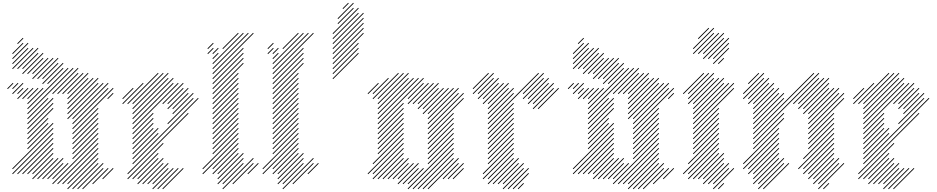

<svg xmlns="http://www.w3.org/2000/svg" viewBox="-20 -1310 6683 1370"><path d="M500 40 682.9 -142.9 678.6 -147.1 495.7 35.7ZM535.7 40 718.6 -142.9 714.3 -147.1 531.4 35.7ZM571.4 40 718.6 -107.1 714.3 -111.4 567.1 35.7ZM392.9 4.3 682.9 -285.7 678.6 -290 388.6 0ZM428.6 4.3 682.9 -250 678.6 -254.3 424.3 0ZM464.3 4.3 682.9 -214.3 678.6 -218.6 460 0ZM464.3 40 682.9 -178.6 678.6 -182.9 460 35.7ZM642.9 4.3 754.3 -107.1 750 -111.4 638.6 0ZM321.4 -31.4 432.9 -142.9 428.6 -147.1 317.1 -35.7ZM357.1 -31.4 468.6 -142.9 464.3 -147.1 352.9 -35.7ZM357.1 4.3 682.9 -321.4 678.6 -325.7 352.9 0ZM714.3 -31.4 790 -107.1 785.7 -111.4 710 -35.7ZM285.7 -31.4 432.9 -178.6 428.6 -182.9 281.4 -35.7ZM250 -31.4 397.1 -178.6 392.9 -182.9 245.7 -35.7ZM214.3 -31.4 361.4 -178.6 357.1 -182.9 210 -35.7ZM142.9 -67.1 361.4 -285.7 357.1 -290 138.6 -71.4ZM178.6 -67.1 361.4 -250 357.1 -254.3 174.3 -71.4ZM214.3 -67.1 361.4 -214.3 357.1 -218.6 210 -71.4ZM107.1 -67.1 361.4 -321.4 357.1 -325.7 102.9 -71.4ZM71.4 -102.9 361.4 -392.9 357.1 -397.1 67.1 -107.1ZM71.4 -67.1 361.4 -357.1 357.1 -361.4 67.1 -71.4ZM178.6 -245.7 361.4 -428.6 357.1 -432.9 174.3 -250ZM178.6 -281.4 325.7 -428.6 321.4 -432.9 174.3 -285.7ZM178.6 -317.1 325.7 -464.3 321.4 -468.6 174.3 -321.4ZM178.6 -352.9 361.4 -535.7 357.1 -540 174.3 -357.1ZM178.6 -388.6 361.4 -571.4 357.1 -575.7 174.3 -392.9ZM178.6 -424.3 361.4 -607.1 357.1 -611.4 174.3 -428.6ZM178.6 -460 325.7 -607.1 321.4 -611.4 174.3 -464.3ZM178.6 -495.7 504.3 -821.4 500 -825.7 174.3 -500ZM178.6 -531.4 468.6 -821.4 464.3 -825.7 174.3 -535.7ZM178.6 -567.1 290 -678.6 285.7 -682.9 174.3 -571.4ZM178.6 -602.9 254.3 -678.6 250 -682.9 174.3 -607.1ZM142.9 -602.9 218.6 -678.6 214.3 -682.9 138.6 -607.1ZM107.1 -602.9 182.9 -678.6 178.6 -682.9 102.9 -607.1ZM71.4 -638.6 147.1 -714.3 142.9 -718.6 67.1 -642.9ZM107.1 -638.6 147.1 -678.6 142.9 -682.9 102.9 -642.9ZM71.4 -674.3 111.4 -714.3 107.1 -718.6 67.1 -678.6ZM35.7 -674.3 75.7 -714.3 71.4 -718.6 31.4 -678.6ZM357.1 -638.6 540 -821.4 535.7 -825.7 352.9 -642.9ZM392.9 -638.6 540 -785.7 535.7 -790 388.6 -642.9ZM428.6 -638.6 575.7 -785.7 571.4 -790 424.3 -642.9ZM464.3 -638.6 611.4 -785.7 607.1 -790 460 -642.9ZM464.3 -602.9 611.4 -750 607.1 -754.3 460 -607.1ZM464.3 -567.1 647.1 -750 642.9 -754.3 460 -571.4ZM464.3 -531.4 682.9 -750 678.6 -754.3 460 -535.7ZM464.3 -495.7 682.9 -714.3 678.6 -718.6 460 -500ZM464.3 -460 718.6 -714.3 714.3 -718.6 460 -464.3ZM500 -460 754.3 -714.3 750 -718.6 495.7 -464.3ZM500 -424.3 754.3 -678.6 750 -682.9 495.7 -428.6ZM500 -388.6 790 -678.6 785.7 -682.9 495.7 -392.9ZM750 -602.9 790 -642.9 785.7 -647.1 745.7 -607.1ZM500 -352.9 682.9 -535.7 678.6 -540 495.7 -357.1ZM500 -317.1 682.9 -500 678.6 -504.3 495.7 -321.4ZM500 -281.4 682.9 -464.3 678.6 -468.6 495.7 -285.7ZM500 -245.7 682.9 -428.6 678.6 -432.9 495.7 -250ZM500 -210 682.9 -392.9 678.6 -397.1 495.7 -214.3ZM500 -174.3 682.9 -357.1 678.6 -361.4 495.7 -178.6ZM285.7 -710 432.9 -857.1 428.6 -861.4 281.4 -714.3ZM321.4 -710 432.9 -821.4 428.6 -825.7 317.1 -714.3ZM285.7 -745.7 397.1 -857.1 392.9 -861.4 281.4 -750ZM250 -745.7 397.1 -892.9 392.9 -897.1 245.7 -750ZM214.3 -745.7 361.4 -892.9 357.1 -897.1 210 -750ZM178.6 -781.4 290 -892.9 285.7 -897.1 174.3 -785.7ZM214.3 -781.4 325.7 -892.9 321.4 -897.1 210 -785.7ZM142.9 -781.4 290 -928.6 285.7 -932.9 138.6 -785.7ZM142.9 -817.1 254.3 -928.6 250 -932.9 138.6 -821.4ZM107.1 -817.1 254.3 -964.3 250 -968.6 102.9 -821.4ZM71.4 -817.1 218.6 -964.3 214.3 -968.6 67.1 -821.4ZM71.4 -852.9 182.9 -964.3 178.6 -968.6 67.1 -857.1ZM71.4 -888.6 182.9 -1000 178.6 -1004.3 67.1 -892.9ZM71.4 -924.3 147.1 -1000 142.9 -1004.3 67.1 -928.6ZM107.1 -995.7 147.1 -1035.7 142.9 -1040 102.9 -1000Z M892.9 -67.1 1325.7 -500 1321.4 -504.3 888.6 -71.4ZM928.6 -31.4 1111.4 -214.3 1107.1 -218.6 924.3 -35.7ZM964.3 -31.4 1111.4 -178.6 1107.1 -182.9 960 -35.7ZM964.3 4.3 1147.1 -178.6 1142.9 -182.9 960 0ZM1000 4.3 1147.1 -142.9 1142.9 -147.1 995.7 0ZM1035.7 4.3 1182.9 -142.9 1178.6 -147.1 1031.4 0ZM1071.4 4.3 1182.9 -107.1 1178.6 -111.4 1067.1 0ZM1071.4 40 1218.6 -107.1 1214.3 -111.4 1067.1 35.7ZM1107.1 40 1254.3 -107.1 1250 -111.4 1102.9 35.7ZM1142.9 40 1290 -107.1 1285.7 -111.4 1138.6 35.7ZM892.9 -31.4 1147.1 -285.7 1142.9 -290 888.6 -35.7ZM928.6 -138.6 1397.1 -607.1 1392.9 -611.4 924.3 -142.9ZM928.6 -174.3 1111.4 -357.1 1107.1 -361.4 924.3 -178.6ZM928.6 -210 1111.4 -392.9 1107.1 -397.1 924.3 -214.3ZM928.6 -245.7 1075.7 -392.9 1071.4 -397.1 924.3 -250ZM928.6 -281.4 1075.7 -428.6 1071.4 -432.9 924.3 -285.7ZM928.6 -317.1 1075.7 -464.3 1071.4 -468.6 924.3 -321.4ZM928.6 -352.9 1075.7 -500 1071.4 -504.3 924.3 -357.1ZM1178.6 -424.3 1361.4 -607.1 1357.1 -611.4 1174.3 -428.6ZM1214.3 -495.7 1361.4 -642.9 1357.1 -647.1 1210 -500ZM1214.3 -531.4 1325.7 -642.9 1321.4 -647.1 1210 -535.7ZM1178.6 -531.4 1325.7 -678.6 1321.4 -682.9 1174.3 -535.7ZM1178.6 -567.1 1290 -678.6 1285.7 -682.9 1174.3 -571.4ZM1142.9 -567.1 1290 -714.3 1285.7 -718.6 1138.6 -571.4ZM928.6 -388.6 1254.3 -714.3 1250 -718.6 924.3 -392.9ZM928.6 -424.3 1218.6 -714.3 1214.3 -718.6 924.3 -428.6ZM928.6 -460 1218.6 -750 1214.3 -754.3 924.3 -464.3ZM928.6 -495.7 1182.9 -750 1178.6 -754.3 924.3 -500ZM928.6 -567.1 1147.1 -785.7 1142.9 -790 924.3 -571.4ZM928.6 -531.4 1182.9 -785.7 1178.6 -790 924.3 -535.7ZM892.9 -567.1 1111.4 -785.7 1107.1 -790 888.6 -571.4ZM857.1 -567.1 1004.3 -714.3 1000 -718.6 852.9 -571.4ZM857.1 -602.9 932.9 -678.6 928.6 -682.9 852.9 -607.1Z M1571.4 40 1790 -178.6 1785.7 -182.9 1567.1 35.7ZM1535.7 4.3 1718.6 -178.6 1714.3 -182.9 1531.4 0ZM1535.7 -31.4 1718.6 -214.3 1714.3 -218.6 1531.4 -35.7ZM1535.7 -67.1 1682.9 -214.3 1678.6 -218.6 1531.4 -71.4ZM1500 -67.1 1682.9 -250 1678.6 -254.3 1495.7 -71.4ZM1500 -102.9 1682.9 -285.7 1678.6 -290 1495.7 -107.1ZM1428.6 -67.1 1682.9 -321.4 1678.6 -325.7 1424.3 -71.4ZM1428.6 -102.9 1682.9 -357.1 1678.6 -361.4 1424.3 -107.1ZM1500 -210 1682.9 -392.9 1678.6 -397.1 1495.7 -214.3ZM1500 -245.7 1682.9 -428.6 1678.6 -432.9 1495.7 -250ZM1500 -281.4 1682.9 -464.3 1678.6 -468.6 1495.7 -285.7ZM1500 -317.1 1682.9 -500 1678.6 -504.3 1495.7 -321.4ZM1500 -352.9 1682.9 -535.7 1678.6 -540 1495.7 -357.1ZM1571.4 4.3 1718.6 -142.9 1714.3 -147.1 1567.1 0ZM1642.9 4.3 1790 -142.9 1785.7 -147.1 1638.6 0ZM1500 -388.6 1682.9 -571.4 1678.6 -575.7 1495.7 -392.9ZM1500 -424.3 1682.9 -607.1 1678.6 -611.4 1495.7 -428.6ZM1750 -67.1 1825.7 -142.9 1821.4 -147.1 1745.7 -71.4ZM1500 -460 1682.9 -642.9 1678.6 -647.1 1495.7 -464.3ZM1500 -495.7 1682.9 -678.6 1678.6 -682.9 1495.7 -500ZM1500 -531.4 1682.9 -714.3 1678.6 -718.6 1495.7 -535.7ZM1500 -567.1 1682.9 -750 1678.6 -754.3 1495.7 -571.4ZM1500 -602.9 1682.9 -785.7 1678.6 -790 1495.7 -607.1ZM1500 -638.6 1718.6 -857.1 1714.3 -861.4 1495.7 -642.9ZM1500 -674.3 1718.6 -892.9 1714.3 -897.1 1495.7 -678.6ZM1500 -710 1718.6 -928.6 1714.3 -932.9 1495.7 -714.3ZM1500 -745.7 1718.6 -964.3 1714.3 -968.6 1495.7 -750ZM1500 -781.4 1790 -1071.4 1785.7 -1075.7 1495.7 -785.7ZM1500 -817.1 1754.3 -1071.4 1750 -1075.7 1495.7 -821.4ZM1500 -852.9 1718.6 -1071.4 1714.3 -1075.7 1495.7 -857.1ZM1571.4 -960 1682.9 -1071.4 1678.6 -1075.7 1567.1 -964.3ZM1500 -888.6 1540 -928.6 1535.7 -932.9 1495.7 -892.9ZM1500 -924.3 1540 -964.3 1535.7 -968.6 1495.7 -928.6ZM1464.3 -960 1504.3 -1000 1500 -1004.3 1460 -964.3ZM1464.3 -924.3 1504.3 -964.3 1500 -968.6 1460 -928.6Z M2000 40 2218.6 -178.6 2214.3 -182.9 1995.7 35.7ZM1964.3 4.3 2147.1 -178.6 2142.9 -182.9 1960 0ZM1964.3 -31.4 2147.1 -214.3 2142.9 -218.6 1960 -35.7ZM1964.3 -67.1 2111.4 -214.3 2107.1 -218.6 1960 -71.4ZM1928.6 -67.1 2111.4 -250 2107.1 -254.3 1924.3 -71.4ZM1928.6 -102.9 2111.4 -285.7 2107.1 -290 1924.3 -107.1ZM1857.1 -67.1 2111.4 -321.4 2107.1 -325.7 1852.9 -71.4ZM1857.1 -102.9 2111.4 -357.1 2107.1 -361.4 1852.9 -107.1ZM1928.6 -210 2111.4 -392.9 2107.1 -397.1 1924.3 -214.3ZM1928.6 -245.7 2111.4 -428.6 2107.1 -432.9 1924.3 -250ZM1928.6 -281.4 2111.4 -464.3 2107.1 -468.6 1924.3 -285.7ZM1928.6 -317.1 2111.4 -500 2107.1 -504.3 1924.3 -321.4ZM1928.6 -352.9 2111.4 -535.7 2107.1 -540 1924.3 -357.1ZM2000 4.3 2147.1 -142.9 2142.9 -147.1 1995.7 0ZM2071.4 4.3 2218.6 -142.9 2214.3 -147.1 2067.1 0ZM1928.6 -388.6 2111.4 -571.4 2107.1 -575.7 1924.3 -392.9ZM1928.6 -424.3 2111.4 -607.1 2107.1 -611.4 1924.3 -428.6ZM2178.6 -67.1 2254.3 -142.9 2250 -147.1 2174.3 -71.4ZM1928.6 -460 2111.4 -642.9 2107.1 -647.1 1924.3 -464.3ZM1928.6 -495.7 2111.4 -678.6 2107.1 -682.9 1924.3 -500ZM1928.6 -531.4 2111.4 -714.3 2107.1 -718.6 1924.3 -535.7ZM1928.6 -567.1 2111.4 -750 2107.1 -754.3 1924.3 -571.4ZM1928.6 -602.9 2111.4 -785.7 2107.1 -790 1924.3 -607.1ZM1928.6 -638.6 2147.1 -857.1 2142.9 -861.4 1924.3 -642.9ZM1928.6 -674.3 2147.1 -892.9 2142.9 -897.1 1924.3 -678.6ZM1928.6 -710 2147.1 -928.6 2142.9 -932.9 1924.3 -714.3ZM1928.6 -745.7 2147.1 -964.3 2142.9 -968.6 1924.3 -750ZM1928.6 -781.4 2218.6 -1071.4 2214.3 -1075.7 1924.3 -785.7ZM1928.6 -817.1 2182.9 -1071.4 2178.6 -1075.7 1924.3 -821.4ZM1928.6 -852.9 2147.1 -1071.4 2142.9 -1075.7 1924.3 -857.1ZM2000 -960 2111.4 -1071.4 2107.1 -1075.7 1995.7 -964.3ZM1928.6 -888.6 1968.6 -928.6 1964.3 -932.9 1924.3 -892.9ZM1928.6 -924.3 1968.6 -964.3 1964.3 -968.6 1924.3 -928.6ZM1892.9 -960 1932.9 -1000 1928.6 -1004.3 1888.6 -964.3ZM1892.9 -924.3 1932.9 -964.3 1928.6 -968.6 1888.6 -928.6Z M2357.1 -888.6 2575.7 -1107.1 2571.4 -1111.4 2352.9 -892.9ZM2357.1 -852.9 2575.7 -1071.4 2571.4 -1075.7 2352.9 -857.1ZM2357.1 -817.1 2540 -1000 2535.7 -1004.3 2352.9 -821.4ZM2357.1 -781.4 2540 -964.3 2535.7 -968.6 2352.9 -785.7ZM2357.1 -745.7 2540 -928.6 2535.7 -932.9 2352.9 -750ZM2357.1 -1067.1 2540 -1250 2535.7 -1254.3 2352.9 -1071.4ZM2357.1 -1031.4 2540 -1214.3 2535.7 -1218.6 2352.9 -1035.7ZM2357.1 -995.7 2575.7 -1214.3 2571.4 -1218.6 2352.9 -1000ZM2357.1 -960 2575.7 -1178.6 2571.4 -1182.9 2352.9 -964.3ZM2392.9 -1138.6 2504.3 -1250 2500 -1254.3 2388.6 -1142.9ZM2392.9 -1174.3 2504.3 -1285.7 2500 -1290 2388.6 -1178.6ZM2428.6 -1245.7 2468.6 -1285.7 2464.3 -1290 2424.3 -1250ZM2357.1 -924.3 2575.7 -1142.9 2571.4 -1147.1 2352.9 -928.6Z M2678.6 -31.4 2861.4 -214.3 2857.1 -218.6 2674.3 -35.7ZM2642.9 -31.4 2861.4 -250 2857.1 -254.3 2638.6 -35.7ZM2642.9 -67.1 2861.4 -285.7 2857.1 -290 2638.6 -71.4ZM2607.1 -67.1 2861.4 -321.4 2857.1 -325.7 2602.9 -71.4ZM2642.9 -138.6 2861.4 -357.1 2857.1 -361.4 2638.6 -142.9ZM2678.6 -245.7 2861.4 -428.6 2857.1 -432.9 2674.3 -250ZM2678.6 -281.4 2861.4 -464.3 2857.1 -468.6 2674.3 -285.7ZM2678.6 -317.1 2861.4 -500 2857.1 -504.3 2674.3 -321.4ZM2678.6 -352.9 2861.4 -535.7 2857.1 -540 2674.3 -357.1ZM2678.6 -388.6 2861.4 -571.4 2857.1 -575.7 2674.3 -392.9ZM2678.6 -424.3 3004.3 -750 3000 -754.3 2674.3 -428.6ZM2678.6 -460 2968.6 -750 2964.3 -754.3 2674.3 -464.3ZM2678.6 -495.7 2932.9 -750 2928.6 -754.3 2674.3 -500ZM2678.6 -531.4 2897.1 -750 2892.9 -754.3 2674.3 -535.7ZM2678.6 -567.1 2897.1 -785.7 2892.9 -790 2674.3 -571.4ZM2678.6 -210 2861.4 -392.9 2857.1 -397.1 2674.3 -214.3ZM2714.3 -31.4 2861.4 -178.6 2857.1 -182.9 2710 -35.7ZM2750 -31.4 2897.1 -178.6 2892.9 -182.9 2745.7 -35.7ZM2785.7 -31.4 2897.1 -142.9 2892.9 -147.1 2781.4 -35.7ZM2821.4 4.3 2968.6 -142.9 2964.3 -147.1 2817.1 0ZM2821.4 -31.4 2932.9 -142.9 2928.6 -147.1 2817.1 -35.7ZM2857.1 4.3 2968.6 -107.1 2964.3 -111.4 2852.9 0ZM2892.9 4.3 3004.3 -107.1 3000 -111.4 2888.6 0ZM2892.9 40 3218.6 -285.7 3214.3 -290 2888.6 35.7ZM2928.6 40 3218.6 -250 3214.3 -254.3 2924.3 35.7ZM2964.3 40 3218.6 -214.3 3214.3 -218.6 2960 35.7ZM3000 40 3218.6 -178.6 3214.3 -182.9 2995.7 35.7ZM3035.7 40 3254.3 -178.6 3250 -182.9 3031.4 35.7ZM3035.7 -138.6 3218.6 -321.4 3214.3 -325.7 3031.4 -142.9ZM3035.7 -174.3 3218.6 -357.1 3214.3 -361.4 3031.4 -178.6ZM3035.7 -210 3218.6 -392.9 3214.3 -397.1 3031.4 -214.3ZM3035.7 -245.7 3218.6 -428.6 3214.3 -432.9 3031.4 -250ZM3035.7 -281.4 3218.6 -464.3 3214.3 -468.6 3031.4 -285.7ZM3035.7 -317.1 3218.6 -500 3214.3 -504.3 3031.4 -321.4ZM3035.7 -352.9 3290 -607.1 3285.7 -611.4 3031.4 -357.1ZM3035.7 -388.6 3290 -642.9 3285.7 -647.1 3031.4 -392.9ZM3035.7 -424.3 3254.3 -642.9 3250 -647.1 3031.4 -428.6ZM3035.7 -460 3254.3 -678.6 3250 -682.9 3031.4 -464.3ZM3035.7 -495.7 3218.6 -678.6 3214.3 -682.9 3031.4 -500ZM3000 -495.7 3182.9 -678.6 3178.6 -682.9 2995.7 -500ZM3000 -531.4 3147.1 -678.6 3142.9 -682.9 2995.7 -535.7ZM2964.3 -531.4 3111.4 -678.6 3107.1 -682.9 2960 -535.7ZM3142.9 -31.4 3254.3 -142.9 3250 -147.1 3138.6 -35.7ZM3178.6 -31.4 3290 -142.9 3285.7 -147.1 3174.3 -35.7ZM3214.3 -31.4 3290 -107.1 3285.7 -111.4 3210 -35.7ZM2678.6 -602.9 2861.4 -785.7 2857.1 -790 2674.3 -607.1ZM2642.9 -602.9 2825.7 -785.7 2821.4 -790 2638.6 -607.1ZM2642.9 -638.6 2754.3 -750 2750 -754.3 2638.6 -642.9ZM2607.1 -638.6 2682.9 -714.3 2678.6 -718.6 2602.9 -642.9ZM2892.9 -602.9 3004.3 -714.3 3000 -718.6 2888.6 -607.1ZM2892.9 -567.1 3040 -714.3 3035.7 -718.6 2888.6 -571.4ZM2928.6 -567.1 3075.7 -714.3 3071.4 -718.6 2924.3 -571.4ZM2964.3 -567.1 3111.4 -714.3 3107.1 -718.6 2960 -571.4Z M3642.9 40 3754.3 -71.4 3750 -75.7 3638.6 35.7ZM3607.1 40 3754.3 -107.1 3750 -111.4 3602.9 35.7ZM3678.6 40 3718.6 0 3714.3 -4.3 3674.3 35.7ZM3571.4 40 3718.6 -107.1 3714.3 -111.4 3567.1 35.7ZM3571.4 4.3 3718.6 -142.9 3714.3 -147.1 3567.1 0ZM3535.7 4.3 3682.9 -142.9 3678.6 -147.1 3531.4 0ZM3500 4.3 3682.9 -178.6 3678.6 -182.9 3495.7 0ZM3464.3 -31.4 3647.1 -214.3 3642.9 -218.6 3460 -35.7ZM3428.6 -31.4 3647.1 -250 3642.9 -254.3 3424.3 -35.7ZM3428.6 -67.1 3647.1 -285.7 3642.9 -290 3424.3 -71.4ZM3464.3 4.3 3647.1 -178.6 3642.9 -182.9 3460 0ZM3464.3 -138.6 3647.1 -321.4 3642.9 -325.7 3460 -142.9ZM3464.3 -174.3 3647.1 -357.1 3642.9 -361.4 3460 -178.6ZM3464.3 -210 3647.1 -392.9 3642.9 -397.1 3460 -214.3ZM3464.3 -245.7 3647.1 -428.6 3642.9 -432.9 3460 -250ZM3464.3 -281.4 3647.1 -464.3 3642.9 -468.6 3460 -285.7ZM3464.3 -317.1 3647.1 -500 3642.9 -504.3 3460 -321.4ZM3464.3 -352.9 3647.1 -535.7 3642.9 -540 3460 -357.1ZM3464.3 -388.6 3647.1 -571.4 3642.9 -575.7 3460 -392.9ZM3464.3 -424.3 3825.7 -785.7 3821.4 -790 3460 -428.6ZM3464.3 -460 3647.1 -642.9 3642.9 -647.1 3460 -464.3ZM3464.3 -495.7 3647.1 -678.6 3642.9 -682.9 3460 -500ZM3464.3 -531.4 3611.4 -678.6 3607.1 -682.9 3460 -535.7ZM3464.3 -567.1 3611.4 -714.3 3607.1 -718.6 3460 -571.4ZM3428.6 -567.1 3575.7 -714.3 3571.4 -718.6 3424.3 -571.4ZM3714.3 -638.6 3861.4 -785.7 3857.1 -790 3710 -642.9ZM3714.3 -602.9 3861.4 -750 3857.1 -754.3 3710 -607.1ZM3785.7 -531.4 3932.9 -678.6 3928.6 -682.9 3781.4 -535.7ZM3785.7 -567.1 3932.9 -714.3 3928.6 -718.6 3781.4 -571.4ZM3750 -567.1 3897.1 -714.3 3892.9 -718.6 3745.7 -571.4ZM3750 -602.9 3897.1 -750 3892.9 -754.3 3745.7 -607.1ZM3821.4 -531.4 3968.6 -678.6 3964.3 -682.9 3817.1 -535.7ZM3428.6 -602.9 3540 -714.3 3535.7 -718.6 3424.3 -607.1ZM3392.9 -602.9 3540 -750 3535.7 -754.3 3388.6 -607.1ZM3357.1 -638.6 3504.3 -785.7 3500 -790 3352.9 -642.9ZM3357.1 -674.3 3468.6 -785.7 3464.3 -790 3352.9 -678.6ZM3392.9 -638.6 3504.3 -750 3500 -754.3 3388.6 -642.9Z M4500 40 4682.9 -142.9 4678.6 -147.1 4495.7 35.7ZM4535.7 40 4718.6 -142.9 4714.3 -147.1 4531.4 35.7ZM4571.4 40 4718.6 -107.1 4714.3 -111.4 4567.1 35.7ZM4392.9 4.3 4682.9 -285.7 4678.6 -290 4388.6 0ZM4428.6 4.3 4682.9 -250 4678.6 -254.3 4424.3 0ZM4464.3 4.3 4682.9 -214.3 4678.6 -218.6 4460 0ZM4464.3 40 4682.9 -178.6 4678.6 -182.9 4460 35.7ZM4642.9 4.3 4754.3 -107.1 4750 -111.4 4638.6 0ZM4321.4 -31.4 4432.9 -142.9 4428.6 -147.1 4317.1 -35.7ZM4357.1 -31.4 4468.6 -142.9 4464.3 -147.1 4352.9 -35.7ZM4357.1 4.3 4682.9 -321.4 4678.6 -325.7 4352.9 0ZM4714.3 -31.4 4790 -107.1 4785.7 -111.4 4710 -35.7ZM4285.7 -31.4 4432.9 -178.6 4428.6 -182.9 4281.4 -35.7ZM4250 -31.4 4397.1 -178.6 4392.9 -182.9 4245.7 -35.7ZM4214.3 -31.4 4361.4 -178.6 4357.1 -182.9 4210 -35.7ZM4142.9 -67.1 4361.4 -285.7 4357.1 -290 4138.6 -71.4ZM4178.6 -67.1 4361.4 -250 4357.1 -254.3 4174.3 -71.4ZM4214.3 -67.1 4361.4 -214.3 4357.1 -218.6 4210 -71.4ZM4107.1 -67.1 4361.4 -321.4 4357.1 -325.7 4102.9 -71.4ZM4071.4 -102.9 4361.4 -392.9 4357.1 -397.1 4067.1 -107.1ZM4071.4 -67.1 4361.4 -357.1 4357.1 -361.4 4067.1 -71.4ZM4178.6 -245.7 4361.4 -428.6 4357.1 -432.9 4174.3 -250ZM4178.6 -281.4 4325.7 -428.6 4321.4 -432.9 4174.3 -285.7ZM4178.6 -317.1 4325.7 -464.3 4321.4 -468.6 4174.3 -321.4ZM4178.6 -352.9 4361.4 -535.7 4357.1 -540 4174.3 -357.1ZM4178.6 -388.6 4361.4 -571.4 4357.1 -575.7 4174.3 -392.9ZM4178.6 -424.3 4361.4 -607.1 4357.1 -611.4 4174.3 -428.6ZM4178.6 -460 4325.7 -607.1 4321.4 -611.4 4174.3 -464.3ZM4178.6 -495.7 4504.3 -821.4 4500 -825.7 4174.3 -500ZM4178.6 -531.4 4468.6 -821.4 4464.3 -825.7 4174.3 -535.7ZM4178.6 -567.1 4290 -678.6 4285.7 -682.9 4174.3 -571.4ZM4178.6 -602.9 4254.3 -678.6 4250 -682.9 4174.3 -607.1ZM4142.9 -602.9 4218.6 -678.6 4214.3 -682.9 4138.6 -607.1ZM4107.1 -602.9 4182.9 -678.6 4178.6 -682.9 4102.9 -607.1ZM4071.4 -638.6 4147.1 -714.3 4142.9 -718.6 4067.1 -642.9ZM4107.1 -638.6 4147.1 -678.6 4142.9 -682.9 4102.9 -642.9ZM4071.4 -674.3 4111.4 -714.3 4107.1 -718.6 4067.1 -678.6ZM4035.7 -674.3 4075.7 -714.3 4071.4 -718.6 4031.4 -678.6ZM4357.1 -638.6 4540 -821.4 4535.7 -825.7 4352.9 -642.9ZM4392.9 -638.6 4540 -785.7 4535.7 -790 4388.6 -642.9ZM4428.6 -638.6 4575.7 -785.7 4571.4 -790 4424.3 -642.9ZM4464.3 -638.6 4611.4 -785.7 4607.1 -790 4460 -642.9ZM4464.3 -602.9 4611.4 -750 4607.1 -754.3 4460 -607.1ZM4464.3 -567.1 4647.1 -750 4642.9 -754.3 4460 -571.4ZM4464.3 -531.4 4682.9 -750 4678.6 -754.3 4460 -535.7ZM4464.3 -495.7 4682.9 -714.3 4678.6 -718.6 4460 -500ZM4464.3 -460 4718.6 -714.3 4714.3 -718.6 4460 -464.3ZM4500 -460 4754.3 -714.3 4750 -718.6 4495.7 -464.3ZM4500 -424.3 4754.3 -678.6 4750 -682.9 4495.7 -428.6ZM4500 -388.6 4790 -678.6 4785.7 -682.9 4495.7 -392.9ZM4750 -602.9 4790 -642.9 4785.7 -647.1 4745.7 -607.1ZM4500 -352.9 4682.9 -535.7 4678.6 -540 4495.7 -357.1ZM4500 -317.1 4682.9 -500 4678.6 -504.3 4495.7 -321.4ZM4500 -281.4 4682.9 -464.3 4678.6 -468.6 4495.7 -285.7ZM4500 -245.7 4682.9 -428.6 4678.6 -432.9 4495.7 -250ZM4500 -210 4682.9 -392.9 4678.6 -397.1 4495.7 -214.3ZM4500 -174.3 4682.9 -357.1 4678.6 -361.4 4495.7 -178.6ZM4285.7 -710 4432.9 -857.1 4428.6 -861.4 4281.4 -714.3ZM4321.4 -710 4432.9 -821.4 4428.6 -825.7 4317.1 -714.3ZM4285.7 -745.7 4397.1 -857.1 4392.9 -861.4 4281.4 -750ZM4250 -745.7 4397.1 -892.9 4392.9 -897.1 4245.7 -750ZM4214.3 -745.7 4361.4 -892.9 4357.1 -897.1 4210 -750ZM4178.6 -781.4 4290 -892.9 4285.7 -897.1 4174.3 -785.7ZM4214.3 -781.4 4325.7 -892.9 4321.4 -897.1 4210 -785.7ZM4142.9 -781.4 4290 -928.6 4285.7 -932.9 4138.6 -785.7ZM4142.9 -817.1 4254.3 -928.6 4250 -932.9 4138.6 -821.4ZM4107.1 -817.1 4254.3 -964.3 4250 -968.6 4102.9 -821.4ZM4071.4 -817.1 4218.6 -964.3 4214.3 -968.6 4067.1 -821.4ZM4071.4 -852.9 4182.9 -964.3 4178.6 -968.6 4067.1 -857.1ZM4071.4 -888.6 4182.9 -1000 4178.6 -1004.3 4067.1 -892.9ZM4071.4 -924.3 4147.1 -1000 4142.9 -1004.3 4067.1 -928.6ZM4107.1 -995.7 4147.1 -1035.7 4142.9 -1040 4102.9 -1000Z M5000 -888.6 5147.1 -1035.7 5142.9 -1040 4995.7 -892.9ZM5035.7 -888.6 5182.9 -1035.7 5178.6 -1040 5031.4 -892.9ZM5071.4 -888.6 5182.9 -1000 5178.6 -1004.3 5067.1 -892.9ZM5071.4 -852.9 5182.9 -964.3 5178.6 -968.6 5067.1 -857.1ZM4964.3 -924.3 5111.4 -1071.4 5107.1 -1075.7 4960 -928.6ZM5000 -924.3 5147.1 -1071.4 5142.9 -1075.7 4995.7 -928.6ZM4928.6 -924.3 5075.7 -1071.4 5071.4 -1075.7 4924.3 -928.6ZM4928.6 -960 5075.7 -1107.1 5071.4 -1111.4 4924.3 -964.3ZM4964.3 -1031.4 5040 -1107.1 5035.7 -1111.4 4960 -1035.7ZM5107.1 -852.9 5147.1 -892.9 5142.9 -897.1 5102.9 -857.1ZM4892.9 -638.6 5040 -785.7 5035.7 -790 4888.6 -642.9ZM4892.9 -602.9 5075.7 -785.7 5071.4 -790 4888.6 -607.1ZM4892.9 -567.1 5075.7 -750 5071.4 -754.3 4888.6 -571.4ZM4928.6 -567.1 5111.4 -750 5107.1 -754.3 4924.3 -571.4ZM4928.6 -531.4 5147.1 -750 5142.9 -754.3 4924.3 -535.7ZM4928.6 -495.7 5147.1 -714.3 5142.9 -718.6 4924.3 -500ZM4928.6 -460 5182.9 -714.3 5178.6 -718.6 4924.3 -464.3ZM4928.6 -424.3 5218.6 -714.3 5214.3 -718.6 4924.3 -428.6ZM4928.6 -388.6 5218.6 -678.6 5214.3 -682.9 4924.3 -392.9ZM4928.6 -352.9 5111.4 -535.7 5107.1 -540 4924.3 -357.1ZM4928.6 -317.1 5111.4 -500 5107.1 -504.3 4924.3 -321.4ZM4928.6 -281.4 5111.4 -464.3 5107.1 -468.6 4924.3 -285.7ZM4928.6 -245.7 5111.4 -428.6 5107.1 -432.9 4924.3 -250ZM4928.6 -210 5111.4 -392.9 5107.1 -397.1 4924.3 -214.3ZM4892.9 -138.6 5111.4 -357.1 5107.1 -361.4 4888.6 -142.9ZM4857.1 -67.1 5111.4 -321.4 5107.1 -325.7 4852.9 -71.4ZM4892.9 -67.1 5111.4 -285.7 5107.1 -290 4888.6 -71.4ZM4892.9 -31.4 5111.4 -250 5107.1 -254.3 4888.6 -35.7ZM4928.6 -31.4 5111.4 -214.3 5107.1 -218.6 4924.3 -35.7ZM4964.3 -31.4 5147.1 -214.3 5142.9 -218.6 4960 -35.7ZM5000 -31.4 5147.1 -178.6 5142.9 -182.9 4995.7 -35.7ZM5000 4.3 5147.1 -142.9 5142.9 -147.1 4995.7 0ZM4857.1 -638.6 5004.3 -785.7 5000 -790 4852.9 -642.9ZM5035.7 4.3 5182.9 -142.9 5178.6 -147.1 5031.4 0ZM5071.4 4.3 5182.9 -107.1 5178.6 -111.4 5067.1 0ZM5071.4 40 5218.6 -107.1 5214.3 -111.4 5067.1 35.7ZM5107.1 40 5147.1 0 5142.9 -4.3 5102.9 35.7Z M5428.6 40 5611.4 -142.9 5607.1 -147.1 5424.3 35.7ZM5392.9 40 5575.7 -142.9 5571.4 -147.1 5388.6 35.7ZM5392.9 4.3 5575.7 -178.6 5571.4 -182.9 5388.6 0ZM5357.1 4.3 5540 -178.6 5535.7 -182.9 5352.9 0ZM5357.1 -31.4 5540 -214.3 5535.7 -218.6 5352.9 -35.7ZM5357.1 -67.1 5540 -250 5535.7 -254.3 5352.9 -71.4ZM5321.4 -67.1 5540 -285.7 5535.7 -290 5317.1 -71.4ZM5321.4 -102.9 5540 -321.4 5535.7 -325.7 5317.1 -107.1ZM5285.7 -102.9 5540 -357.1 5535.7 -361.4 5281.4 -107.1ZM5285.7 -138.6 5540 -392.9 5535.7 -397.1 5281.4 -142.9ZM5357.1 -245.7 5575.7 -464.3 5571.4 -468.6 5352.9 -250ZM5357.1 -281.4 5575.7 -500 5571.4 -504.3 5352.9 -285.7ZM5357.1 -317.1 5825.7 -785.7 5821.4 -790 5352.9 -321.4ZM5357.1 -352.9 5790 -785.7 5785.7 -790 5352.9 -357.1ZM5357.1 -388.6 5575.7 -607.1 5571.4 -611.4 5352.9 -392.9ZM5357.1 -424.3 5575.7 -642.9 5571.4 -647.1 5352.9 -428.6ZM5357.1 -460 5540 -642.9 5535.7 -647.1 5352.9 -464.3ZM5357.1 -495.7 5540 -678.6 5535.7 -682.9 5352.9 -500ZM5357.1 -531.4 5504.3 -678.6 5500 -682.9 5352.9 -535.7ZM5321.4 -567.1 5468.6 -714.3 5464.3 -718.6 5317.1 -571.4ZM5357.1 -567.1 5504.3 -714.3 5500 -718.6 5352.9 -571.4ZM5642.9 -567.1 5825.7 -750 5821.4 -754.3 5638.6 -571.4ZM5678.6 -567.1 5861.4 -750 5857.1 -754.3 5674.3 -571.4ZM5678.6 -531.4 5897.1 -750 5892.9 -754.3 5674.3 -535.7ZM5714.3 -531.4 5897.1 -714.3 5892.9 -718.6 5710 -535.7ZM5714.3 -495.7 5897.1 -678.6 5892.9 -682.9 5710 -500ZM5750 -495.7 5932.9 -678.6 5928.6 -682.9 5745.7 -500ZM5750 -460 5968.6 -678.6 5964.3 -682.9 5745.7 -464.3ZM5750 -424.3 5968.6 -642.9 5964.3 -647.1 5745.7 -428.6ZM5750 -388.6 6004.3 -642.9 6000 -647.1 5745.7 -392.9ZM5750 -352.9 6004.3 -607.1 6000 -611.4 5745.7 -357.1ZM5750 -317.1 5932.9 -500 5928.6 -504.3 5745.7 -321.4ZM5750 -281.4 5932.9 -464.3 5928.6 -468.6 5745.7 -285.7ZM5750 -245.7 5932.9 -428.6 5928.6 -432.9 5745.7 -250ZM5714.3 -174.3 5932.9 -392.9 5928.6 -397.1 5710 -178.6ZM5678.6 -102.9 5932.9 -357.1 5928.6 -361.4 5674.3 -107.1ZM5714.3 -67.1 5932.9 -285.7 5928.6 -290 5710 -71.4ZM5750 -67.1 5932.9 -250 5928.6 -254.3 5745.7 -71.4ZM5750 -31.4 5932.9 -214.3 5928.6 -218.6 5745.7 -35.7ZM5714.3 -102.9 5932.9 -321.4 5928.6 -325.7 5710 -107.1ZM5785.7 -31.4 5932.9 -178.6 5928.6 -182.9 5781.4 -35.7ZM5785.7 4.3 5968.6 -178.6 5964.3 -182.9 5781.4 0ZM5821.4 4.3 5968.6 -142.9 5964.3 -147.1 5817.1 0ZM5821.4 40 6004.3 -142.9 6000 -147.1 5817.1 35.7ZM5857.1 40 5897.1 0 5892.9 -4.3 5852.9 35.7ZM5321.4 -602.9 5468.6 -750 5464.3 -754.3 5317.1 -607.1ZM5285.7 -602.9 5432.9 -750 5428.6 -754.3 5281.4 -607.1ZM5285.7 -638.6 5432.9 -785.7 5428.6 -790 5281.4 -642.9ZM5321.4 -710 5397.1 -785.7 5392.9 -790 5317.1 -714.3Z M6107.1 -67.1 6540 -500 6535.7 -504.3 6102.9 -71.4ZM6142.9 -31.4 6325.7 -214.3 6321.4 -218.6 6138.6 -35.7ZM6178.6 -31.4 6325.7 -178.6 6321.4 -182.9 6174.3 -35.7ZM6178.6 4.3 6361.4 -178.6 6357.1 -182.9 6174.3 0ZM6214.3 4.3 6361.4 -142.9 6357.1 -147.1 6210 0ZM6250 4.3 6397.1 -142.9 6392.9 -147.1 6245.7 0ZM6285.7 4.3 6397.1 -107.1 6392.9 -111.4 6281.4 0ZM6285.7 40 6432.9 -107.1 6428.6 -111.4 6281.4 35.7ZM6321.4 40 6468.6 -107.1 6464.3 -111.4 6317.1 35.7ZM6357.1 40 6504.3 -107.1 6500 -111.4 6352.9 35.7ZM6107.1 -31.4 6361.4 -285.7 6357.1 -290 6102.9 -35.7ZM6142.9 -138.6 6611.4 -607.1 6607.1 -611.4 6138.6 -142.9ZM6142.9 -174.3 6325.7 -357.1 6321.4 -361.4 6138.6 -178.6ZM6142.9 -210 6325.7 -392.9 6321.4 -397.1 6138.6 -214.3ZM6142.9 -245.7 6290 -392.9 6285.7 -397.1 6138.6 -250ZM6142.9 -281.4 6290 -428.6 6285.7 -432.9 6138.6 -285.7ZM6142.9 -317.1 6290 -464.3 6285.7 -468.6 6138.6 -321.4ZM6142.9 -352.9 6290 -500 6285.7 -504.3 6138.6 -357.1ZM6392.9 -424.3 6575.7 -607.1 6571.4 -611.4 6388.6 -428.6ZM6428.6 -495.7 6575.7 -642.9 6571.4 -647.1 6424.3 -500ZM6428.6 -531.4 6540 -642.9 6535.7 -647.1 6424.3 -535.7ZM6392.9 -531.4 6540 -678.6 6535.7 -682.9 6388.6 -535.7ZM6392.9 -567.1 6504.3 -678.6 6500 -682.9 6388.6 -571.4ZM6357.1 -567.1 6504.3 -714.3 6500 -718.6 6352.9 -571.4ZM6142.9 -388.6 6468.6 -714.3 6464.3 -718.6 6138.6 -392.9ZM6142.9 -424.3 6432.9 -714.3 6428.6 -718.6 6138.6 -428.6ZM6142.9 -460 6432.9 -750 6428.6 -754.3 6138.6 -464.3ZM6142.9 -495.7 6397.1 -750 6392.9 -754.3 6138.6 -500ZM6142.9 -567.1 6361.4 -785.7 6357.1 -790 6138.6 -571.4ZM6142.9 -531.4 6397.1 -785.7 6392.9 -790 6138.6 -535.7ZM6107.1 -567.1 6325.7 -785.7 6321.4 -790 6102.9 -571.4ZM6071.4 -567.1 6218.6 -714.3 6214.3 -718.6 6067.1 -571.4ZM6071.4 -602.9 6147.1 -678.6 6142.9 -682.9 6067.1 -607.1Z"/></svg>

Font: Gossip High Needlepoint
Style: Regular
Weight: 100
Width: 7
Designer: Deborah Khodanovich
Version: Version 1.001;Glyphs 3.3.1 (3343)